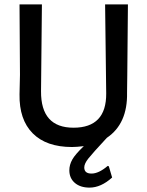

<svg xmlns="http://www.w3.org/2000/svg" viewBox="-20 -662 671 875"><path d="M388 193Q346 193 321 171.5Q296 150 296 114Q296 89 309.5 65Q323 41 362 4Q328 8 308 8Q191 8 129 -54.5Q67 -117 69 -232L71 -321L69 -642H171L167 -246Q166 -80 315 -80Q465 -80 464 -236L459 -642H563L560 -316L559 -240Q562 -98 467 -34Q401 37 382.5 60.5Q364 84 364 101Q364 129 397 129Q430 129 471 94L476 96L491 147Q440 193 388 193Z"/></svg>

Font: Alegreya Sans Medium
Style: Regular
Weight: 500
Designer: Juan Pablo del Peral
Foundry: Huerta Tipografica
Version: Version 2.007